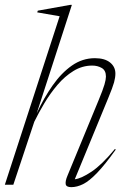

<svg xmlns="http://www.w3.org/2000/svg" viewBox="-28 -762 526 792"><path d="M113.5 -260 27 0H-8L218 -695L125.5 -711L128 -718L262 -742H268.5L123.5 -294.5Q152.5 -357.5 188.8 -409.2Q225 -461 268.5 -491.5Q312 -522 363.5 -522Q404 -522 426 -504.2Q448 -486.5 448 -458.5Q448 -442.5 442.5 -422.2Q437 -402 418.5 -357.5L280.5 -22.5Q307 -25.5 349.8 -54Q392.5 -82.5 446 -147.5L449.5 -145Q405 -82.5 372.5 -48.8Q340 -15 314.8 -2.5Q289.5 10 266 10Q245 10 243 -2.5Q241 -15 250 -36.5L378.5 -348Q397 -392.5 403 -413.5Q409 -434.5 409 -446Q409 -471.5 391.8 -481.5Q374.5 -491.5 352.5 -491.5Q311 -491.5 275 -469.2Q239 -447 209 -411.8Q179 -376.5 155 -336.2Q131 -296 113.5 -260Z"/></svg>

Font: Newsreader 72pt ExtraLight
Style: Italic
Weight: 275
Italic angle: -17°
Designer: Hugues Gentile
Foundry: Production Type
Version: Version 1.003; ttfautohint (v1.8.3)